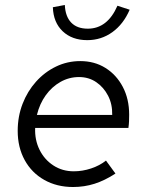

<svg xmlns="http://www.w3.org/2000/svg" viewBox="-20 -741 585 770"><path d="M273 9Q208 9 157.5 -19.5Q107 -48 79 -99Q51 -150 51 -216Q51 -274 70.5 -324.5Q90 -375 124.5 -413.5Q159 -452 204.5 -474Q250 -496 302 -496Q359 -496 403 -468.5Q447 -441 472.5 -392.5Q498 -344 498 -281Q498 -268 497.5 -255Q497 -242 495 -228H121Q119 -180 138.5 -140.5Q158 -101 194 -77.5Q230 -54 276 -54Q311 -54 345.5 -65.5Q380 -77 405 -97L443 -45Q400 -17 359 -4Q318 9 273 9ZM128 -280H430Q431 -323 413.5 -357Q396 -391 366 -411.5Q336 -432 297 -432Q257 -432 222.5 -412.5Q188 -393 163.5 -359Q139 -325 128 -280ZM330 -580Q269 -580 231.5 -615.5Q194 -651 192 -712L240 -721Q242 -675 265.5 -650.5Q289 -626 332 -626Q411 -626 451 -718L500 -702Q475 -644 430.5 -612Q386 -580 330 -580Z"/></svg>

Font: Red Hat Text VF
Style: Italic
Weight: 300
Italic angle: -12°
Designer: Pentagram, MCKL
Foundry: Pentagram, MCKL
Version: Version 1.023